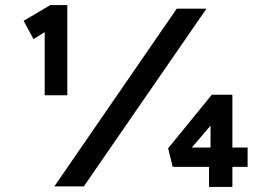

<svg xmlns="http://www.w3.org/2000/svg" viewBox="-20 -734 1047 756"><path d="M156 -359V-640L166 -614L112 -580L73 -652L178 -714H245V-359H201Q192 -359 181 -359Q170 -359 156 -359ZM194 0 676 -700H793L310 0ZM879 -153H955V-77H879ZM706 -119 690 -153H852L809 -127V-284L838 -273ZM895 2H803V-99L846 -77H660L642 -150L814 -361H895Z"/></svg>

Font: Lexend Peta Medium
Style: Regular
Weight: 500
Designer: Bonnie Shaver-Troup, Thomas Jockin
Foundry: Lexend
Version: Version 1.007